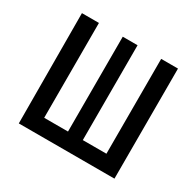

<svg xmlns="http://www.w3.org/2000/svg" viewBox="-125 -690 849 831"><g transform="rotate(30 300.0 -275.0)"><path d="M62 0 60 -550H145V-76H264V-550H338V-76H456V-550H540V0Z"/></g></svg>

Font: JetBrainsMonoNL NFM
Style: Regular
Weight: 400
Monospace: yes
Designer: Philipp Nurullin, Konstantin Bulenkov
Foundry: JetBrains
Version: Version 2.304; ttfautohint (v1.8.4.7-5d5b);Nerd Fonts 3.3.0